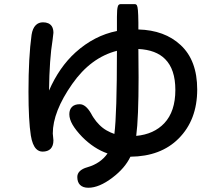

<svg xmlns="http://www.w3.org/2000/svg" viewBox="-20 -803 1040 918"><path d="M818.4 -373Q818.4 -471.7 769.5 -520.5Q726.1 -564.5 641.6 -568.8L642.6 -432.6Q642.6 -238.8 631.3 -153.3Q715.8 -161.1 765.6 -213.9Q818.4 -270 818.4 -373ZM539.1 -722.7Q539.1 -760.3 543.5 -772.5Q544.9 -777.3 546.9 -779.3Q550.8 -783.2 555.7 -783.2H625Q631.3 -783.2 634.8 -776.9Q637.7 -772 639.4 -754.2Q641.1 -736.3 641.6 -695.3V-662.1Q767.1 -658.7 843.3 -587.9Q922.9 -514.6 922.9 -375Q922.9 -229.5 834 -140.6Q749 -55.2 603.5 -53.7Q577.6 1 517.6 46.4Q454.1 94.7 402.3 94.7Q376.5 94.7 362.8 81.1Q349.6 67.9 349.6 43Q349.6 27.3 361.3 15.6Q373.5 3.4 397.9 -3.4Q460.9 -21.5 494.1 -69.3Q429.2 -91.8 373 -148.4Q342.8 -179.7 327.1 -206.5Q311.5 -233.4 311.5 -256.8Q311.5 -279.3 324.2 -292Q336.9 -304.7 361.3 -304.7Q389.6 -304.7 415 -261.2Q421.9 -248 427.7 -239.7Q439 -222.2 455.1 -206.1Q471.2 -189.9 489.7 -179.4Q508.3 -168.9 526.9 -162.6Q539.1 -258.3 539.1 -560.1Q413.6 -527.8 325.2 -401.4Q232.4 -269 232.4 -164.6L235.4 -132.3V-131.8Q235.4 -105.5 221.7 -91.3Q208 -78.1 183.6 -78.1Q166 -78.1 153.3 -90.8Q134.8 -109.4 127.4 -155.3Q116.2 -226.1 116.2 -364.3Q116.2 -529.8 130.9 -636.2Q135.7 -667.5 150.9 -682.6Q164.6 -696.3 185.5 -696.3Q214.8 -696.3 227.5 -677.7Q235.4 -665.5 235.4 -646.5V-646L231.4 -611.8Q216.3 -521 214.4 -370.1Q263.2 -481.9 340.8 -552.2Q430.7 -633.3 539.1 -654.8Z"/></svg>

Font: YuPearl-SemiBold
Style: SemiBold
Weight: 600
Designer: Max Yao
Foundry: Max-Everyday
Version: Version 1.011; ttfautohint (v1.8.3)